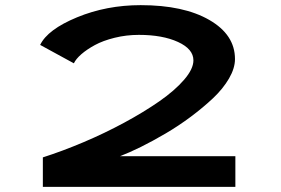

<svg xmlns="http://www.w3.org/2000/svg" viewBox="-20 -726 1090 746"><path d="M893 -496.5Q893 -461 869.8 -421Q846.5 -381 807.8 -344.5Q769 -308 721.5 -272.5Q674 -237 623.2 -207.2Q572.5 -177.5 527.5 -155.2Q482.5 -133 446 -119H894.5V0H146.5V-114.5Q223 -139 304.5 -173.5Q386 -208 462 -249Q538 -290 598.5 -332Q659 -374 695.2 -416Q731.5 -458 731.5 -491.5Q731.5 -535.5 671.5 -563Q611.5 -590.5 519.5 -590.5Q470.5 -590.5 425.2 -579.2Q380 -568 348.8 -551Q317.5 -534 296.2 -515.5Q275 -497 267 -480L136 -551.5Q165 -611.5 279.5 -658.8Q394 -706 526.5 -706Q693.5 -706 793.2 -648.5Q893 -591 893 -496.5Z"/></svg>

Font: League Mono Extended SemiBold
Style: Regular
Weight: 600
Width: 9
Designer: Tyler Finck
Foundry: The League of Moveable Type / Tyler Finck
Version: Version 2.210